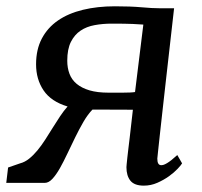

<svg xmlns="http://www.w3.org/2000/svg" viewBox="-35 -581 642 610"><path d="M-9.3 -48.8 28.8 -62Q43.9 -65.9 57.6 -76.9Q71.3 -87.9 84 -103.3Q96.7 -118.7 108.6 -137.2Q120.6 -155.8 132.3 -174.8Q144 -193.8 155.8 -211.4Q167.5 -229 179.7 -242.7Q127.4 -258.3 103.5 -293.7Q79.6 -329.1 79.6 -376.5Q79.6 -423.8 97.9 -458.5Q116.2 -493.2 149.2 -515.9Q182.1 -538.6 228.3 -549.8Q274.4 -561 330.1 -561Q379.4 -561 414.3 -557.9Q449.2 -554.7 474.1 -554.7H518.1Q502.9 -421.9 491.2 -317.4Q486.3 -272.9 481.4 -230Q476.6 -187 472.9 -153.3Q469.2 -119.6 467 -98.6Q464.8 -77.6 464.8 -77.1Q464.8 -56.2 477.1 -56.2Q481 -56.2 485.4 -57.6Q489.7 -59.1 495.8 -62.7Q502 -66.4 509.8 -72.5Q517.6 -78.6 528.3 -88.4L543.5 -62Q540.5 -56.6 529.5 -44.9Q518.6 -33.2 502 -21.2Q485.4 -9.3 464.8 -0.2Q444.3 8.8 421.9 8.8Q392.1 8.8 379.4 -6.8Q366.7 -22.5 366.7 -49.8Q366.7 -50.8 367.4 -59.1Q368.2 -67.4 369.6 -80.6Q371.1 -93.8 373 -109.9Q375 -126 377 -143.1Q381.3 -182.6 387.2 -232.4L258.8 -232.9Q243.7 -217.3 230.2 -194.1Q216.8 -170.9 204.1 -145Q191.4 -119.1 179.2 -93.3Q167 -67.4 155.3 -46.6Q143.6 -25.9 131.6 -12.9Q119.6 0 107.4 0H-15.1ZM309.6 -286.6Q317.4 -286.6 329.6 -286.6Q341.8 -286.6 354.5 -286.6Q367.2 -286.6 377.9 -287.1Q388.7 -287.6 394 -288.6L420.4 -502.9Q410.2 -503.9 386.7 -504.9Q363.3 -505.9 319.8 -505.9Q291.5 -505.9 265.9 -501.2Q240.2 -496.6 220.9 -483.6Q201.7 -470.7 190.2 -447.8Q178.7 -424.8 178.7 -388.2Q178.7 -365.2 185.8 -346.4Q192.9 -327.6 208.7 -314.5Q224.6 -301.3 249.5 -293.9Q274.4 -286.6 309.6 -286.6Z"/></svg>

Font: Merriweather
Style: Italic
Weight: 400
Italic angle: -7°
Designer: Eben Sorkin ( eben@eyebytes.com )
Foundry: Eben Sorkin ( eben@eyebytes.com )
Version: Version 1.005; ttfautohint (v0.97) -l 13 -r 13 -G 200 -x 24 